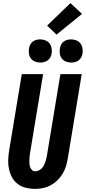

<svg xmlns="http://www.w3.org/2000/svg" viewBox="-20 -1215 556 1243"><path d="M207 8Q177 8 148 1Q119 -6 96 -23Q73 -40 59 -65Q45 -90 38.5 -119Q32 -148 33 -178.5Q34 -209 39 -240L121 -735H259L174 -221Q172 -209 171 -197.5Q170 -186 170 -174.5Q170 -163 171 -152Q172 -141 176 -131Q180 -121 188 -113.5Q196 -106 208 -106Q219 -106 230 -111Q241 -116 249.5 -124.5Q258 -133 263.5 -143.5Q269 -154 273 -165Q277 -176 279.5 -187Q282 -198 284 -209L371 -735H509L419 -190Q415 -165 407.5 -140Q400 -115 386 -91.5Q372 -68 352.5 -48.5Q333 -29 309 -16Q285 -3 259 2.5Q233 8 207 8ZM440 -810Q423 -810 406.5 -816.5Q390 -823 380 -836.5Q370 -850 367.5 -867.5Q365 -885 368 -903Q370 -915 376 -926.5Q382 -938 392.5 -946Q403 -954 415.5 -957Q428 -960 441 -960Q458 -960 474.5 -953.5Q491 -947 501 -933.5Q511 -920 514 -902.5Q517 -885 514 -867Q512 -855 505.5 -843.5Q499 -832 488.5 -824Q478 -816 465.5 -813Q453 -810 440 -810ZM240 -810Q223 -810 206.5 -816.5Q190 -823 180 -836.5Q170 -850 167.5 -867.5Q165 -885 168 -903Q170 -915 176 -926.5Q182 -938 192.5 -946Q203 -954 215.5 -957Q228 -960 241 -960Q258 -960 274.5 -953.5Q291 -947 301 -933.5Q311 -920 314 -902.5Q317 -885 314 -867Q312 -855 305.5 -843.5Q299 -832 288.5 -824Q278 -816 265.5 -813Q253 -810 240 -810ZM346 -991 285 -1049 436 -1195 511 -1125Z"/></svg>

Font: Iosevka Heavy Oblique
Style: Regular
Weight: 900
Italic angle: -9°
Monospace: yes
Designer: Belleve Invis
Foundry: Belleve Invis
Version: Version 32.5.0; ttfautohint (v1.8.4)